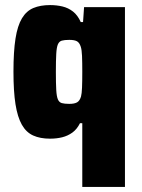

<svg xmlns="http://www.w3.org/2000/svg" viewBox="-20 -538 558 756"><path d="M304 198V-53H295Q283 -29 265 -16Q247 -3 225 2.5Q203 8 177 8Q138 8 110.5 -4.5Q83 -17 66 -47Q49 -77 41 -127.5Q33 -178 33 -256Q33 -335 41 -386Q49 -437 66.5 -466Q84 -495 111.5 -506.5Q139 -518 177 -518Q203 -518 226 -512.5Q249 -507 267.5 -492.5Q286 -478 298 -451H307L311 -510H472V198ZM253 -129Q273 -129 283.5 -135Q294 -141 299 -158Q302 -169 303 -193Q304 -217 304 -255Q304 -293 303 -317.5Q302 -342 298 -354Q293 -370 283 -375.5Q273 -381 253 -381Q234 -381 223.5 -378Q213 -375 208 -363.5Q203 -352 201.5 -326Q200 -300 200 -255Q200 -209 201.5 -183.5Q203 -158 208 -146.5Q213 -135 223.5 -132Q234 -129 253 -129Z"/></svg>

Font: Saira SemiCondensed ExtraBold
Style: Regular
Weight: 800
Width: 4
Designer: Hector Gatti with collaboration of the Omnibus-Type team
Foundry: Omnibus-Type
Version: Version 1.101